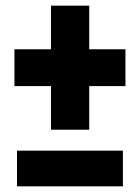

<svg xmlns="http://www.w3.org/2000/svg" viewBox="-20 -658 495 678"><path d="M40 0V-126H414V0ZM295 -638V-484H423V-354H295V-200H160V-354H31V-484H160V-638Z"/></svg>

Font: Fira Sans Extra Condensed ExtraBold
Style: Regular
Weight: 800
Width: 1
Designer: Carrois Corporate & Edenspiekermann AG
Foundry: Carrois Corporate GbR & Edenspiekermann AG
Version: Version 4.203